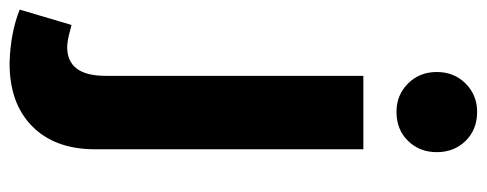

<svg xmlns="http://www.w3.org/2000/svg" viewBox="-389 -487 1014 400"><g transform="rotate(90 118.0 -287.0)"><path d="M-30 71Q-19 74 -8.5 76.5Q2 79 13 80Q76 82 76 0V-537H229V22Q229 106 180.5 153.5Q132 201 47 200Q-14 198 -62 179ZM151 -774Q188 -774 211.5 -750Q235 -726 235 -690Q235 -654 211.5 -630Q188 -606 151 -606Q116 -606 92 -630Q68 -654 68 -690Q68 -726 92 -750Q116 -774 151 -774Z"/></g></svg>

Font: Alexandria SemiBold
Style: Regular
Weight: 600
Designer: Mohamed Gaber
Foundry: Kief Type Foundry
Version: Version 5.100